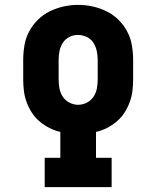

<svg xmlns="http://www.w3.org/2000/svg" viewBox="-20 -766 640 786"><path d="M163 0V-120H227V-226Q204 -231 182.5 -242Q161 -253 142.5 -268.5Q124 -284 111 -304Q98 -324 89.5 -346.5Q81 -369 78 -393Q75 -417 75 -441V-520Q75 -550 80 -580Q85 -610 99 -636.5Q113 -663 134.5 -684.5Q156 -706 183.5 -719.5Q211 -733 240.5 -739.5Q270 -746 300 -746Q330 -746 359.5 -739.5Q389 -733 416.5 -719.5Q444 -706 465.5 -684.5Q487 -663 501 -636.5Q515 -610 520 -580Q525 -550 525 -520V-441Q525 -417 522 -393Q519 -369 510.5 -346.5Q502 -324 489 -304Q476 -284 457.5 -268.5Q439 -253 417.5 -242Q396 -231 373 -226V-120H437V0ZM300 -337Q318 -337 335 -345.5Q352 -354 362.5 -369.5Q373 -385 376.5 -403.5Q380 -422 380 -441V-520Q380 -539 376 -557.5Q372 -576 362 -591.5Q352 -607 334.5 -615Q317 -623 299 -623Q280 -623 263.5 -614.5Q247 -606 237 -590.5Q227 -575 223.5 -556.5Q220 -538 220 -520V-441Q220 -422 223.5 -403.5Q227 -385 237.5 -369.5Q248 -354 265 -345.5Q282 -337 300 -337Z"/></svg>

Font: Iosevka Slab Heavy Extended
Style: Regular
Weight: 900
Width: 7
Monospace: yes
Designer: Belleve Invis
Foundry: Belleve Invis
Version: Version 11.1.0; ttfautohint (v1.8.3)